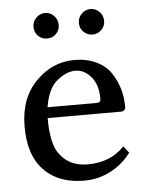

<svg xmlns="http://www.w3.org/2000/svg" viewBox="-48 -662 550 712"><g transform="rotate(-5 226.5 -306.0)"><path d="M112.5 -540.5Q99 -554 99 -574Q99 -594 113 -608Q127 -622 146 -622Q165 -622 179 -608Q193 -594 193 -574Q193 -554 179.5 -540.5Q166 -527 146 -527Q126 -527 112.5 -540.5ZM282 -540.5Q268 -554 268 -574Q268 -594 282 -608Q296 -622 315 -622Q334 -622 348 -608Q362 -594 362 -574Q362 -554 348 -540.5Q334 -527 315 -527Q296 -527 282 -540.5ZM125 -273H309Q323 -273 323 -287Q323 -340 297.5 -369.5Q272 -399 239 -399Q206 -399 171 -370.5Q136 -342 125 -273ZM392 -104 412 -79Q383 -39 337 -14.5Q291 10 238 10Q134 10 79 -56Q34 -110 34 -209Q34 -314 95.5 -376.5Q157 -439 239 -439Q286 -439 321.5 -421.5Q357 -404 375.5 -375.5Q394 -347 403 -315.5Q412 -284 412 -250Q412 -233 394 -233H122Q122 -144 146 -106Q182 -49 255 -49Q341 -49 392 -104Z"/></g></svg>

Font: Libertinus Sans
Style: Regular
Weight: 400
Designer: Philipp H. Poll
Foundry: Khaled Hosny
Version: Version 6.1